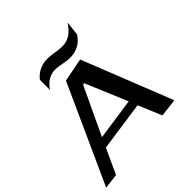

<svg xmlns="http://www.w3.org/2000/svg" viewBox="-353 -1055 1255 1255"><g transform="rotate(-45 275.0 -427.5)"><path d="M617 -46 370 -670 207 -638 -102 43 2 30 82 -144 424 -193 492 -31ZM401 -252 112 -210 267 -539 279 -542ZM375 -815C355 -811 325 -812 284 -819C244 -826 211 -827 187 -822C146 -813 114 -793 90 -762V-668C114 -706 146 -729 184 -737C203 -741 232 -739 270 -731C309 -723 341 -722 367 -727C410 -735 445 -759 472 -800L483 -898C453 -858 429 -826 375 -815Z"/></g></svg>

Font: Gamestation Warped
Style: Regular
Weight: 400
Designer: Jonas Hecksher
Foundry: Jonas Hecksher, Playtypeª, e-types AS
Version: Version 1.003